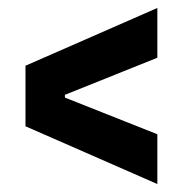

<svg xmlns="http://www.w3.org/2000/svg" viewBox="-20 -570 459 482"><path d="M375 -108 44 -253V-405L375 -550V-425L143 -332V-325L375 -233Z"/></svg>

Font: Bricolage Grotesque 72pt SemiCondensed SemiBold
Style: Regular
Weight: 600
Width: 4
Designer: Mathieu Triay
Foundry: Atelier Triay
Version: Version 1.001;gftools[0.9.33.dev8+g029e19f]